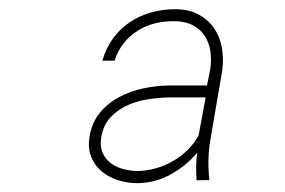

<svg xmlns="http://www.w3.org/2000/svg" viewBox="-20 -741 627 423"><path d="M413.1 -343.8Q412.1 -359.4 412.1 -374Q412.1 -388.7 414.6 -404.3Q389.6 -375.5 356.4 -356.9Q323.2 -338.4 284.2 -337.4Q261.2 -337.4 240.2 -344Q219.2 -350.6 203.9 -363.5Q188.5 -376.5 180.9 -395.5Q173.3 -414.6 177.2 -439.5Q182.1 -470.7 199.5 -491.9Q216.8 -513.2 241.5 -526.6Q266.1 -540 294.9 -546.1Q323.7 -552.2 351.1 -552.7H436L442.9 -586.4Q446.3 -607.9 443.6 -627.2Q440.9 -646.5 431.6 -661.1Q422.4 -675.8 406 -684.8Q389.6 -693.8 366.2 -694.3Q343.3 -694.8 322.3 -689.7Q301.3 -684.6 283.7 -673.6Q266.1 -662.6 252.9 -646.2Q239.7 -629.9 232.4 -607.4H205.6Q213.4 -634.8 228.8 -656Q244.1 -677.2 265.4 -691.7Q286.6 -706.1 312.3 -713.4Q337.9 -720.7 365.7 -720.7Q395 -720.7 416.3 -709.7Q437.5 -698.7 450.7 -680.2Q463.9 -661.6 468.5 -637.2Q473.1 -612.8 469.7 -585.9L443.4 -432.6Q436 -389.2 441.4 -344.2ZM284.2 -364.3Q304.2 -364.7 324 -370.4Q343.8 -376 361.3 -386.2Q378.9 -396.5 393.3 -410.6Q407.7 -424.8 417.5 -442.4L433.1 -526.4H352.1Q329.6 -525.9 305.7 -522.2Q281.7 -518.6 260.7 -509Q239.7 -499.5 224.1 -483.2Q208.5 -466.8 203.6 -441.4Q199.7 -421.4 205.1 -407Q210.4 -392.6 222.2 -383.1Q233.9 -373.5 250.2 -368.9Q266.6 -364.3 284.2 -364.3Z"/></svg>

Font: TypoPRO Roboto Mono
Style: Italic
Weight: 250
Designer: Google
Version: Version 2.000986; 2015; ttfautohint (v1.3)